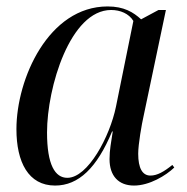

<svg xmlns="http://www.w3.org/2000/svg" viewBox="-20 -566 580 596"><path d="M151 10C224 10 281 -45 328 -158H330C325 -124 320 -101 320 -72C320 -20 348 10 396 10C444 10 495 -21 521 -46L515 -54C489 -33 468 -21 447 -21C422 -21 409 -44 409 -89C409 -118 420 -181 426 -207L495 -535H472L418 -506C394 -528 365 -546 314 -546C131 -546 31 -322 31 -165C31 -63 68 10 151 10ZM189 -14C151 -14 126 -54 126 -155C126 -295 198 -535 325 -535C353 -535 380 -524 394 -501L340 -235C321 -142 253 -14 189 -14Z"/></svg>

Font: Noto Serif Display SemiCondensed
Style: Italic
Weight: 400
Width: 4
Italic angle: -12°
Designer: Monotype Design Team
Foundry: Monotype Imaging Inc.
Version: Version 2.009